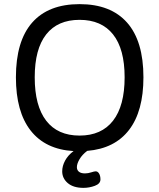

<svg xmlns="http://www.w3.org/2000/svg" viewBox="-20 -726 771 929"><path d="M352 83Q352 97 362 105Q372 113 391 113Q406 113 421 108Q436 103 443 103Q453 103 459.5 114Q466 125 466 142Q466 163 439 173Q412 183 384 183Q335 183 308 160Q281 137 281 103Q281 77 295 51Q309 25 336 5Q200 -3 128.5 -94Q57 -185 57 -352Q57 -527 135.5 -616.5Q214 -706 365 -706Q516 -706 595 -616.5Q674 -527 674 -352Q674 -188 604.5 -97.5Q535 -7 402 4Q378 22 365 44Q352 66 352 83ZM365 -70Q471 -70 527 -142Q583 -214 583 -352Q583 -489 527 -559.5Q471 -630 365 -630Q259 -630 203.5 -559.5Q148 -489 148 -352Q148 -214 203.5 -142Q259 -70 365 -70Z"/></svg>

Font: Asap-Regular
Style: Regular
Weight: 400
Designer: Pablo Cosgaya
Foundry: Omnibus-Type
Version: Version 2.000; ttfautohint (v1.8)